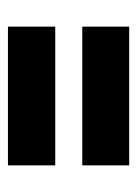

<svg xmlns="http://www.w3.org/2000/svg" viewBox="49 -553 345 483"><g transform="rotate(90 221.5 -311.5)"><path d="M47 -346V-464H396V-346ZM47 -159V-278H396V-159Z"/></g></svg>

Font: Bricolage Grotesque 36pt SemiCondensed
Style: Bold
Weight: 700
Width: 4
Designer: Mathieu Triay
Foundry: Atelier Triay
Version: Version 1.001;gftools[0.9.33.dev8+g029e19f]